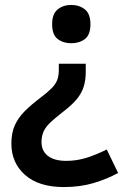

<svg xmlns="http://www.w3.org/2000/svg" viewBox="-20 -565 503 777"><path d="M327 -307V-274Q327 -240 318.5 -213.5Q310 -187 290.5 -163.5Q271 -140 237 -114Q205 -89 185 -70.5Q165 -52 156.5 -33Q148 -14 148 10Q148 46 174 66Q200 86 248 86Q292 86 332 73Q372 60 412 40L458 135Q412 160 358 176Q304 192 238 192Q137 192 81.5 143Q26 94 26 16Q26 -27 40 -58Q54 -89 80 -115Q106 -141 143 -169Q172 -191 188.5 -207.5Q205 -224 211.5 -241Q218 -258 218 -282V-307ZM268 -545Q301 -545 323.5 -527Q346 -509 346 -467Q346 -424 323.5 -407Q301 -390 268 -390Q236 -390 213.5 -407Q191 -424 191 -467Q191 -509 213.5 -527Q236 -545 268 -545Z"/></svg>

Font: Noto Sans Adlam SemiBold
Style: Regular
Weight: 600
Version: Version 3.001